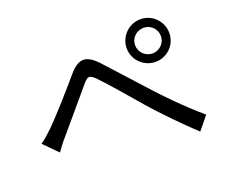

<svg xmlns="http://www.w3.org/2000/svg" viewBox="-111 -884 1222 1029"><g transform="rotate(-20 500.0 -370.0)"><path d="M699 -586C699 -627 732 -659 773 -659C813 -659 846 -627 846 -586C846 -546 813 -513 773 -513C732 -513 699 -546 699 -586ZM651 -586C651 -519 706 -465 773 -465C840 -465 894 -519 894 -586C894 -653 840 -708 773 -708C706 -708 651 -653 651 -586ZM47 -262 124 -184C139 -205 161 -235 183 -259C228 -313 323 -424 370 -480C404 -521 413 -520 450 -483C496 -435 566 -353 634 -274C702 -195 801 -96 869 -32L930 -107C834 -188 735 -291 682 -351C617 -422 542 -506 491 -561C429 -627 385 -621 330 -557C269 -485 170 -373 121 -325C94 -299 72 -278 47 -262Z"/></g></svg>

Font: Noto Sans Japanese Regular
Style: Regular
Weight: 400
Designer: Ryoko NISHIZUKA (kana & ideographs); Paul D. Hunt (Latin, Greek & Cyrillic); Wenlong ZHANG (bopomofo); Sandoll Communica
Foundry: Adobe Systems Incorporated
Version: Version 1.000;PS 1;hotconv 1.0.78;makeotf.lib2.5.61930